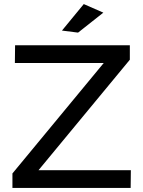

<svg xmlns="http://www.w3.org/2000/svg" viewBox="-20 -922 702 942"><path d="M391 -902 487 -860 363 -762 284 -772ZM54 -700H617V-629L169 -87H622L621 0H41V-71L489 -613H53Z"/></svg>

Font: Montserrat arm
Style: Regular
Weight: 400
Designer: Julieta Ulanovsky
Foundry: Julieta Ulanovsky
Version: Version 6.000;PS 006.000;hotconv 1.0.88;makeotf.lib2.5.64775